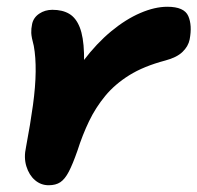

<svg xmlns="http://www.w3.org/2000/svg" viewBox="-20 -536 584 568"><path d="M124 12Q101 12 83.5 -3Q66 -18 58 -44Q50 -70 57 -101Q70 -170 77.5 -225Q85 -280 85.5 -323.5Q86 -367 80 -400Q73 -426 72.5 -438.5Q72 -451 75 -465Q79 -484 96 -495.5Q113 -507 135 -507Q165 -507 185 -495Q205 -483 216 -455Q227 -427 228.5 -379Q230 -331 223 -259L156 -237Q187 -304 226.5 -356Q266 -408 309 -443.5Q352 -479 395 -497.5Q438 -516 475 -516Q525 -516 537 -488.5Q549 -461 541 -419Q537 -399 520 -382.5Q503 -366 469 -357Q405 -340 362.5 -313.5Q320 -287 291.5 -252.5Q263 -218 243.5 -177.5Q224 -137 209 -90Q195 -50 183.5 -28Q172 -6 158.5 3Q145 12 124 12Z"/></svg>

Font: Shantell Sans
Style: Bold Italic
Weight: 700
Italic angle: -11°
Designer: Stephen Nixon, Anya Danilova, Shantell Martin
Foundry: Arrow Type
Version: Version 1.011;[c5ecc13dd]